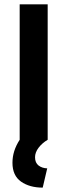

<svg xmlns="http://www.w3.org/2000/svg" viewBox="-20 -645 311 886"><path d="M177.1 220.8Q116.7 220.8 77.1 193.1Q37.5 165.3 37.5 106.2Q37.5 78.5 45.8 52.1Q54.2 25.7 70.8 0V-625H200V0Q174.3 15.3 158 36.8Q141.7 58.3 141.7 80.6Q141.7 106.2 158 118.8Q174.3 131.2 197.9 131.9Z"/></svg>

Font: Afacad Flux
Style: Regular
Weight: 400
Designer: Kristian Moeller
Foundry: Dicotype
Version: Version 1.100